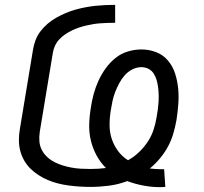

<svg xmlns="http://www.w3.org/2000/svg" viewBox="-20 -763 840 792"><path d="M641 9Q606 9 571.5 2.5Q537 -4 505 -16Q468 -2 429.5 3Q391 8 353 8Q330 8 307.5 6.5Q285 5 262.5 2Q240 -1 218.5 -6.5Q197 -12 177 -20.5Q157 -29 138.5 -41Q120 -53 105 -68Q90 -83 79.5 -101.5Q69 -120 63.5 -141Q58 -162 58 -185Q58 -208 62 -231L116 -557Q119 -577 126.5 -597Q134 -617 147 -634Q160 -651 177 -665.5Q194 -680 213 -690.5Q232 -701 252 -709.5Q272 -718 292 -723.5Q312 -729 333 -733Q354 -737 374 -739Q394 -741 414.5 -742Q435 -743 455 -743V-669Q440 -669 425 -668.5Q410 -668 395 -667Q380 -666 365 -663.5Q350 -661 335 -657.5Q320 -654 305 -649Q290 -644 276 -637Q262 -630 248.5 -621Q235 -612 224 -600Q213 -588 206.5 -573.5Q200 -559 198 -545L144 -219Q141 -199 142.5 -180Q144 -161 152.5 -144.5Q161 -128 174.5 -115.5Q188 -103 204.5 -94.5Q221 -86 239 -80.5Q257 -75 276 -71.5Q295 -68 314.5 -67Q334 -66 354 -66Q370 -66 386 -67Q402 -68 417 -70Q394 -93 378.5 -121.5Q363 -150 355 -182.5Q347 -215 348 -250Q349 -285 355 -320Q359 -348 366.5 -375.5Q374 -403 386 -429.5Q398 -456 415.5 -480.5Q433 -505 456 -523.5Q479 -542 507 -550.5Q535 -559 563 -559Q596 -559 625 -547.5Q654 -536 673.5 -512.5Q693 -489 702.5 -459Q712 -429 715 -397.5Q718 -366 715.5 -333Q713 -300 708 -268Q703 -240 695 -212.5Q687 -185 673.5 -159.5Q660 -134 640.5 -110.5Q621 -87 598 -68Q609 -67 620 -66Q631 -65 642 -65H657L662 8Q657 8 652 8.5Q647 9 641 9ZM508 -102Q532 -115 553 -135Q574 -155 589.5 -178.5Q605 -202 613.5 -228Q622 -254 626 -280Q629 -295 631 -311Q633 -327 634 -342.5Q635 -358 634.5 -373.5Q634 -389 632 -404Q630 -419 626 -433Q622 -447 614 -459.5Q606 -472 592.5 -479Q579 -486 563 -486Q544 -486 525.5 -476.5Q507 -467 494 -452Q481 -437 471.5 -419Q462 -401 455 -383Q448 -365 444 -346Q440 -327 437 -308Q432 -278 432 -247.5Q432 -217 441 -190Q450 -163 467 -140Q484 -117 508 -102Z"/></svg>

Font: Iosevka Aile Oblique
Style: Regular
Weight: 400
Italic angle: -9°
Designer: Belleve Invis
Foundry: Belleve Invis
Version: Version 31.1.0; ttfautohint (v1.8.4)